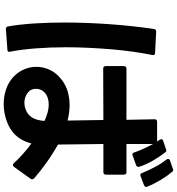

<svg xmlns="http://www.w3.org/2000/svg" viewBox="21 -929 958 1040"><g transform="rotate(90 500.0 -409.0)"><path d="M543 50Q502 50 463.5 37Q425 24 395 -4Q369 -29 355.5 -61Q342 -93 342 -127Q342 -165 358.5 -200Q375 -235 408 -261Q439 -286 475 -296.5Q511 -307 549 -307Q589 -307 633 -296L630 -490L352 -489Q338 -489 338 -503V-601Q338 -615 352 -615H629L626 -767Q626 -781 640 -781H747Q745 -784 742 -787.5Q739 -791 737 -795Q734 -800 734 -804Q734 -811 743 -814L788 -829Q792 -831 794 -831Q802 -831 806 -824Q831 -792 851.5 -756Q872 -720 883 -685Q884 -683 884 -680Q884 -671 874 -667L824 -649Q820 -647 818 -647Q809 -647 806 -657Q798 -680 786 -706.5Q774 -733 760 -759V-615H912Q926 -615 926 -601V-504Q926 -490 912 -490H760L763 -244Q815 -215 863.5 -180Q912 -145 946 -115Q951 -110 951 -104Q951 -100 948 -95L884 -6Q880 0 874 0Q868 0 864 -5Q840 -31 813 -55Q786 -79 757 -100Q735 -13 661 23Q634 36 604 43Q574 50 543 50ZM137 38Q125 38 123 26Q112 -38 107 -116Q102 -194 102 -280Q102 -342 104.5 -405.5Q107 -469 111.5 -530.5Q116 -592 122.5 -651Q129 -710 137 -763Q138 -776 152 -776L266 -770Q281 -770 278 -755Q268 -706 260 -649.5Q252 -593 247 -533Q242 -473 239 -410.5Q236 -348 236 -288Q236 -202 242 -124Q248 -46 260 15L261 19V20Q261 30 248 30L138 38ZM536 -62Q567 -62 594 -80Q615 -95 624 -118.5Q633 -142 635 -171Q586 -194 546 -194Q506 -194 480 -171Q470 -161 465.5 -149Q461 -137 461 -125Q461 -99 478 -84Q490 -73 505 -67.5Q520 -62 536 -62ZM929 -690Q920 -690 917 -700Q904 -732 885.5 -767.5Q867 -803 844 -832Q841 -837 841 -841Q841 -848 850 -851L893 -866Q899 -868 900 -868Q908 -868 912 -861Q934 -835 955.5 -799Q977 -763 991 -728Q993 -724 993 -722Q993 -715 983 -710L935 -692Q931 -690 929 -690Z"/></g></svg>

Font: LINE Seed JP_TTF Bold
Style: Regular
Weight: 700
Designer: LINE & Fontrix & Fontworks
Version: Version 1.009